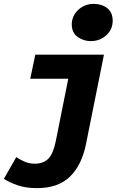

<svg xmlns="http://www.w3.org/2000/svg" viewBox="-46 -782 666 990"><path d="M145 188Q86 188 43.5 173Q1 158 -26 140L38 28Q60 43 83 52.5Q106 62 134 62Q178 62 203.5 36Q229 10 242 -56L306 -376H110L136 -500H490L398 -42Q376 69 315 128.5Q254 188 145 188ZM422 -570Q385 -570 354.5 -591.5Q324 -613 324 -657Q324 -685 339 -709Q354 -733 379.5 -747.5Q405 -762 436 -762Q479 -762 507 -740Q535 -718 535 -675Q535 -630 502 -600Q469 -570 422 -570Z"/></svg>

Font: Source Code Pro ExtraLight Black
Style: Italic
Weight: 900
Italic angle: -11°
Monospace: yes
Version: Version 1.016;hotconv 1.0.116;makeotfexe 2.5.65601